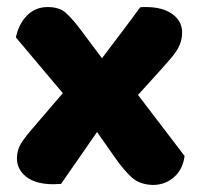

<svg xmlns="http://www.w3.org/2000/svg" viewBox="-20 -513 563 544"><path d="M79 -157 158 -249 25 -407Q33 -445 56.5 -469Q80 -493 115 -493Q148 -493 166 -477Q184 -461 206 -432L269 -348Q296 -384 323 -419.5Q350 -455 377 -492Q382 -493 386 -493Q390 -493 394 -493Q441 -493 468.5 -473Q496 -453 496 -421Q496 -408 493 -397Q490 -386 483.5 -374.5Q477 -363 465.5 -349.5Q454 -336 438 -318L371 -244L503 -71Q498 -33 473 -11Q448 11 413 11Q375 10 352.5 -11Q330 -32 309 -62L255 -139L153 8Q148 8 142 8.5Q136 9 132 9Q81 9 54.5 -12Q28 -33 28 -64Q28 -88 39.5 -106.5Q51 -125 79 -157Z"/></svg>

Font: Baloo 2 Latin ExtraBold
Style: Regular
Weight: 400
Designer: Sarang Kulkarni and Ek Type
Foundry: Ek Type
Version: Version 1.001